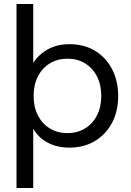

<svg xmlns="http://www.w3.org/2000/svg" viewBox="-20 -730 656 965"><path d="M63 215V-710H147V-414Q163 -439 188.5 -460.5Q214 -482 249 -495Q284 -508 329 -508Q403 -508 458 -474.5Q513 -441 543.5 -382Q574 -323 574 -247Q574 -172 543.5 -113.5Q513 -55 457.5 -21.5Q402 12 328 12Q267 12 220 -13Q173 -38 147 -83V215ZM319 -61Q369 -61 407.5 -84.5Q446 -108 467.5 -150Q489 -192 489 -248Q489 -304 467.5 -346Q446 -388 407.5 -411.5Q369 -435 319 -435Q269 -435 230.5 -411.5Q192 -388 170.5 -346Q149 -304 149 -248Q149 -192 170.5 -150Q192 -108 230.5 -84.5Q269 -61 319 -61Z"/></svg>

Font: DM Sans 28pt
Style: Regular
Weight: 400
Version: Version 4.004;gftools[0.9.30]